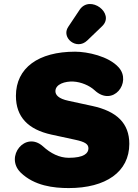

<svg xmlns="http://www.w3.org/2000/svg" viewBox="-20 -945 703 977"><path d="M330 12C518 12 638 -70 638 -213C638 -317 575 -379 449 -406L329 -432C276 -443 262 -463 262 -481C262 -517 311 -532 353 -530C392 -528 435 -510 461 -486C555 -398 652 -526 584 -602C533 -659 425 -682 362 -682C176 -682 61 -600 61 -457C61 -350 123 -286 242 -260L362 -234C414 -223 430 -211 430 -190C430 -165 407 -142 330 -142C282 -142 237 -165 199 -200C109 -281 3 -148 85 -67C155 1 253 12 330 12ZM424 -739 500 -812C567 -877 438 -974 385 -895L327 -808C290 -753 370 -687 424 -739Z"/></svg>

Font: SN Pro Black
Style: Regular
Weight: 900
Designer: Tobias Whetton
Foundry: Supernotes
Version: Version 1.001;Glyphs 3.2 (3249)